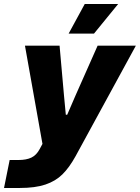

<svg xmlns="http://www.w3.org/2000/svg" viewBox="-59 -767 695 954"><path d="M-11 28H33Q72 28 97 16Q122 4 138 -26L152 -52L65 -540H237L259 -292L268 -197H275L316 -292L426 -540H616L316 10Q285 66 251 99.5Q217 133 166.5 150Q116 167 39 167H-39ZM362 -747H528L408 -600H282Z"/></svg>

Font: Mona Sans ExtraBold
Style: Italic
Weight: 800
Italic angle: -11.7°
Designer: Deni Anggara
Foundry: GitHub
Version: Version 2.000